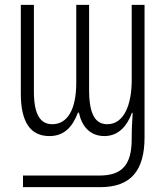

<svg xmlns="http://www.w3.org/2000/svg" viewBox="-20 -552 685 793"><path d="M75 221H394C521 221 577 152 577 15V-532H524V-221C524 -121 493 -39 423 -39C377 -39 348 -74 348 -181V-532H295V-211C295 -100 259 -39 196 -39C149 -39 120 -75 120 -174V-532H66V-165C66 -46 107 10 184 10C245 10 279 -27 302 -87H306C317 -32 351 10 411 10C472 10 506 -35 525 -86H528C526 -51 524 -22 524 14V22C524 129 484 173 391 173H75Z"/></svg>

Font: Noto Sans UI Condensed Light
Style: Regular
Weight: 300
Width: 3
Designer: Monotype Design Team
Foundry: Monotype Imaging Inc.
Version: Version 1.901